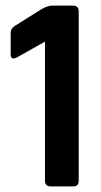

<svg xmlns="http://www.w3.org/2000/svg" viewBox="-20 -663 358 683"><path d="M18 -469V-546Q18 -562 33 -571L127 -630Q150 -643 164 -643H239Q260 -643 260 -623V-20Q260 0 241 0H160Q140 0 140 -20V-515L39 -458Q18 -449 18 -469Z"/></svg>

Font: Rajdhani
Style: Bold
Weight: 700
Designer: Satya Rajpurohit, Jyotish Sonowal
Foundry: Indian Type Foundry
Version: Version 1.201 February 1, 2022